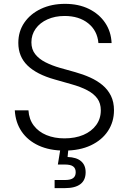

<svg xmlns="http://www.w3.org/2000/svg" viewBox="-20 -758 659 982"><path d="M309.6 12.2Q233.9 12.2 178 -13.4Q122.1 -39.1 90.6 -85.4Q59.1 -131.8 55.7 -193.8H125.5Q128.4 -147.9 152.6 -116Q176.8 -84 217.5 -67.1Q258.3 -50.3 309.6 -50.3Q364.7 -50.3 406.5 -68.1Q448.2 -85.9 471.9 -118.4Q495.6 -150.9 495.6 -193.8Q495.6 -229.5 478 -253.9Q460.4 -278.3 426.8 -296.1Q393.1 -314 344.2 -327.6L259.8 -351.6Q167.5 -377.4 120.6 -423.1Q73.7 -468.8 73.7 -538.6Q73.7 -597.7 104.7 -642.6Q135.7 -687.5 189.7 -712.9Q243.7 -738.3 312.5 -738.3Q382.3 -738.3 434.8 -712.4Q487.3 -686.5 517.8 -641.4Q548.3 -596.2 550.8 -537.6H483.4Q478 -601.1 431.2 -638.7Q384.3 -676.3 310.5 -676.3Q261.2 -676.3 222.7 -658.9Q184.1 -641.6 162.4 -611.1Q140.6 -580.6 140.6 -541.5Q140.6 -505.9 159.9 -481.2Q179.2 -456.5 212.2 -439.7Q245.1 -422.9 286.1 -411.1L364.3 -389.2Q404.8 -377.9 440.7 -361.8Q476.6 -345.7 504.2 -322.8Q531.7 -299.8 547.4 -268.1Q563 -236.3 563 -194.3Q563 -134.8 532.2 -88.1Q501.5 -41.5 444.6 -14.6Q387.7 12.2 309.6 12.2ZM259.3 204.1V162.6H313.5Q341.3 162.6 354.2 152.8Q367.2 143.1 367.2 123Q367.2 103 354.2 93.3Q341.3 83.5 312 83.5H275.9L292.5 -18.6H330.1V0L325.7 44.9Q371.1 46.4 394.5 66.4Q418 86.4 418 123Q418 163.6 391.1 183.8Q364.3 204.1 313.5 204.1Z"/></svg>

Font: Inter 20pt Light
Style: Regular
Weight: 300
Version: Version 4.001;git-66647c0bb